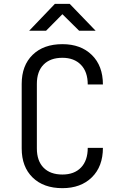

<svg xmlns="http://www.w3.org/2000/svg" viewBox="-20 -970 640 1000"><path d="M305 10Q207 10 150 -45.5Q93 -101 93 -197V-533Q93 -629 150 -684.5Q207 -740 305 -740Q401 -740 458.5 -683.5Q516 -627 516 -530H437Q437 -596 401.5 -632.5Q366 -669 305 -669Q242 -669 207 -633.5Q172 -598 172 -533V-197Q172 -132 207 -96.5Q242 -61 305 -61Q367 -61 402 -97.5Q437 -134 437 -200H516Q516 -103 458.5 -46.5Q401 10 305 10ZM132 -810 266 -950H343L478 -810H392L305 -896L220 -810Z"/></svg>

Font: Tiny Light
Style: Regular
Weight: 300
Monospace: yes
Designer: Philipp Nurullin, Konstantin Bulenkov
Foundry: JetBrains
Version: Version 2.251; ttfautohint (v1.8.4.7-5d5b)